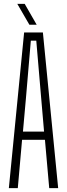

<svg xmlns="http://www.w3.org/2000/svg" viewBox="-20 -967 344 987"><path d="M25.5 0 104 -800H200.5L279 0H233L211 -248.5H93.5L71.5 0ZM98 -290.5H206.5L191.5 -464.5L166.5 -758H138.5L113.5 -464ZM131 -840 69 -947H107L168.5 -840Z"/></svg>

Font: Big Shoulders Display Thin Light
Style: Regular
Weight: 300
Version: Version 2.002